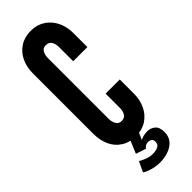

<svg xmlns="http://www.w3.org/2000/svg" viewBox="-305 -762 968 968"><g transform="rotate(-45 179.0 -277.5)"><path d="M179 8Q133 8 100.8 -12.8Q68.5 -33.5 51.8 -69.5Q35 -105.5 35 -151V-584Q35 -629 52.2 -665Q69.5 -701 102 -722Q134.5 -743 179 -743Q212.5 -743 239 -730.5Q265.5 -718 284.2 -696.2Q303 -674.5 313 -645.8Q323 -617 323 -584V-483H222V-584Q222 -607 212.5 -622.5Q203 -638 181 -638Q161 -638 152 -622Q143 -606 143 -584V-151Q143 -129 152.8 -113Q162.5 -97 181 -97Q203.5 -97 212.8 -112.5Q222 -128 222 -151V-252H323V-151Q323 -106 305.5 -70Q288 -34 255.8 -13Q223.5 8 179 8ZM237.5 30.5Q259.5 30.5 277.5 45.2Q295.5 60 295.5 95Q295.5 127.5 277.2 148.2Q259 169 230.2 178.5Q201.5 188 170 188Q143 188 115.2 179.8Q87.5 171.5 74.5 162L100.5 107Q109.5 113.5 131.8 122.5Q154 131.5 175.5 131.5Q197.5 131.5 213 124Q228.5 116.5 228.5 98Q228.5 82.5 220.2 77Q212 71.5 202.5 71.5Q180 71.5 170 88.5L115.5 70.5L145 0H204.5L181 54H176.5Q180.5 43 199 36.8Q217.5 30.5 237.5 30.5Z"/></g></svg>

Font: League Gothic
Style: Regular
Weight: 400
Designer: The League of Moveable Type
Version: Version 2.001